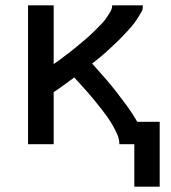

<svg xmlns="http://www.w3.org/2000/svg" viewBox="-20 -540 640 719"><path d="M483 159V0H427Q427 -19 419 -37Q411 -55 401.5 -71.5Q392 -88 381 -103.5Q370 -119 358 -134Q346 -149 334 -164Q322 -179 309.5 -193Q297 -207 284 -221.5Q271 -236 258 -250Q239 -236 220 -222Q201 -208 181 -195V0H85V-520H181V-300Q192 -307 202.5 -315Q213 -323 223.5 -331Q234 -339 244.5 -347Q255 -355 265 -363.5Q275 -372 285.5 -380.5Q296 -389 305.5 -397.5Q315 -406 324.5 -415Q334 -424 343.5 -433.5Q353 -443 362 -452.5Q371 -462 378.5 -473Q386 -484 393 -495.5Q400 -507 400 -520H515Q515 -520 515 -520Q515 -520 515 -520Q515 -505 511.5 -499Q508 -493 503.5 -485Q499 -477 494 -469.5Q489 -462 483.5 -454.5Q478 -447 472 -440Q466 -433 460 -426.5Q454 -420 447.5 -413Q441 -406 434.5 -399.5Q428 -393 421.5 -386.5Q415 -380 408.5 -374Q402 -368 395 -361.5Q388 -355 381.5 -349Q375 -343 368 -337Q361 -331 354 -325Q347 -319 339.5 -313.5Q332 -308 325 -302Q348 -276 371 -250Q394 -224 415 -197Q436 -170 456.5 -142Q477 -114 494 -84H578V159Z"/></svg>

Font: Zed Mono Medium Extended
Style: Regular
Weight: 500
Width: 7
Monospace: yes
Designer: Belleve Invis
Foundry: Belleve Invis
Version: Version 1.0.0; ttfautohint (v1.8.4)